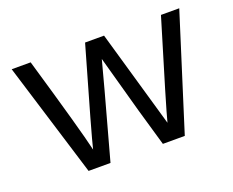

<svg xmlns="http://www.w3.org/2000/svg" viewBox="-88 -653 969 799"><g transform="rotate(-20 396.0 -253.5)"><path d="M278 0H181L25 -507H109Q208 -169 229 -77Q240 -126 350 -507H434L558 -76Q571 -129 686 -507H767L607 0H510L462 -166L392 -419Q380 -370 278 0Z"/></g></svg>

Font: Hind Mysuru
Style: Regular
Weight: 400
Designer: Manushi Parikh, Hitesh Malaviya
Foundry: Indian Type Foundry
Version: Version 0.703;PS 1.0;hotconv 1.0.86;makeotf.lib2.5.63406